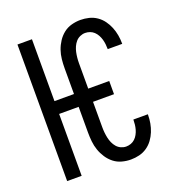

<svg xmlns="http://www.w3.org/2000/svg" viewBox="-135 -853 895 971"><g transform="rotate(-20 312.5 -367.5)"><path d="M405 8Q381 8 357 1.5Q333 -5 314 -20Q295 -35 281.5 -55.5Q268 -76 260 -99Q252 -122 249.5 -146.5Q247 -171 247 -195V-333H142V0H64V-735H142V-402H247V-540Q247 -564 249.5 -588.5Q252 -613 260 -636Q268 -659 281.5 -679.5Q295 -700 314 -715Q333 -730 357 -736.5Q381 -743 405 -743Q428 -743 450.5 -737.5Q473 -732 492 -719Q511 -706 524.5 -687.5Q538 -669 546.5 -648Q555 -627 559 -604.5Q563 -582 563 -559Q563 -558 563 -557.5Q563 -557 563 -557H485Q485 -557 485 -557.5Q485 -558 485 -558Q485 -571 483.5 -584Q482 -597 478.5 -609.5Q475 -622 468.5 -634Q462 -646 452.5 -655Q443 -664 430.5 -668.5Q418 -673 405 -673Q391 -673 377.5 -667Q364 -661 354.5 -650Q345 -639 339 -625.5Q333 -612 330 -598Q327 -584 325.5 -569.5Q324 -555 324 -540V-403H437V-332H324V-195Q324 -180 325.5 -165.5Q327 -151 330 -137Q333 -123 339 -109.5Q345 -96 354.5 -85Q364 -74 377.5 -68Q391 -62 405 -62Q418 -62 430.5 -66.5Q443 -71 452.5 -80Q462 -89 468.5 -101Q475 -113 478.5 -125.5Q482 -138 483.5 -151Q485 -164 485 -177Q485 -177 485 -177.5Q485 -178 485 -178H563Q563 -178 563 -177.5Q563 -177 563 -176Q563 -153 559 -130.5Q555 -108 546.5 -87Q538 -66 524.5 -47.5Q511 -29 492 -16Q473 -3 450.5 2.5Q428 8 405 8Z"/></g></svg>

Font: Zed Sans
Style: Regular
Weight: 400
Designer: Belleve Invis
Foundry: Belleve Invis
Version: Version 1.0.0; ttfautohint (v1.8.4)